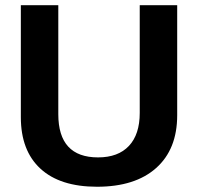

<svg xmlns="http://www.w3.org/2000/svg" viewBox="-20 -708 762 738"><path d="M353 9.8Q210.9 9.8 135.5 -59.6Q60.1 -128.9 60.1 -257.8V-688H204.1V-269Q204.1 -103 356.9 -103Q434.1 -103 475.6 -147.2Q517.1 -191.4 517.1 -273.9V-688H661.1V-265.1Q661.1 -134.3 580.3 -62.3Q499.5 9.8 353 9.8Z"/></svg>

Font: Arimo
Style: Bold
Weight: 700
Designer: Steve Matteson
Foundry: Monotype Imaging Inc.
Version: Version 1.33